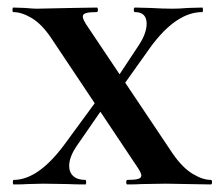

<svg xmlns="http://www.w3.org/2000/svg" viewBox="-20 -488 582 508"><path d="M163 -49Q163 -32 174 -22Q185 -12 206 -12Q208 -12 208 -6Q208 0 206 0Q176 0 160 -1L94 -2L53 -1Q42 0 16 0Q14 0 14 -6Q14 -12 16 -12Q81 -12 150 -105L249 -240L273 -232L181 -99Q163 -71 163 -49ZM368 -425Q368 -456 337 -456Q334 -456 334 -462Q334 -468 337 -468L377 -467Q411 -465 437 -465Q454 -465 478 -467L515 -468Q517 -468 517 -462Q517 -456 515 -456Q446 -456 378 -363L287 -235L265 -244L347 -368Q368 -400 368 -425ZM538 0 418 -2 355 -1Q341 0 317 0Q314 0 314 -6Q314 -12 317 -12Q336 -12 345 -14.5Q354 -17 354 -24Q354 -31 340 -51L117 -385Q92 -423 65 -439.5Q38 -456 15 -456Q13 -456 13 -462Q13 -468 15 -468L46 -467Q68 -465 77 -465L173 -467L236 -468Q239 -468 239 -462Q239 -456 236 -456Q217 -456 208 -453.5Q199 -451 199 -444Q199 -436 213 -416L436 -83Q462 -45 489 -28.5Q516 -12 538 -12Q541 -12 541 -6Q541 0 538 0Z"/></svg>

Font: Cormorant SC
Style: Bold
Weight: 700
Designer: Christian Thalmann (Catharsis Fonts)
Foundry: Catharsis Fonts
Version: Version 4.000